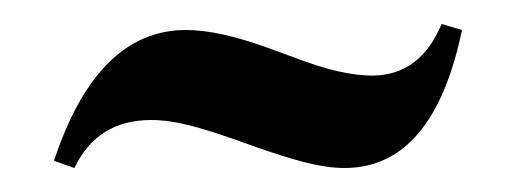

<svg xmlns="http://www.w3.org/2000/svg" viewBox="-20 -349 430 160"><path d="M25 -215Q61 -324 135 -324Q149 -324 167 -320Q185 -316 209 -307L220 -303Q246 -293 262 -289.5Q278 -286 290 -286Q330 -286 348 -329L365 -324Q341 -209 267 -209Q253 -209 235 -213.5Q217 -218 189 -228Q159 -239 140 -244Q121 -249 106 -249Q61 -249 42 -209Z"/></svg>

Font: Moniqa Black Heading
Style: Regular
Weight: 900
Designer: Rajesh Rajput
Foundry: Rajesh Rajput
Version: Version 1.000